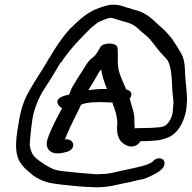

<svg xmlns="http://www.w3.org/2000/svg" viewBox="-20 -664 819 820"><path d="M711 -162C710 -158 709 -155 706 -152V-151L705 -150C694 -130 680 -120 653 -120H651C642 -118 599 -117 583 -117C573 -117 565 -117 555 -116C554 -125 555 -138 554 -146C556 -182 541 -212 534 -243C546 -258 544 -277 519 -282C508 -308 494 -337 487 -363C482 -385 483 -418 483 -444L482 -459V-460C480 -472 465 -478 448 -478C432 -478 415 -474 407 -461V-460C401 -449 387 -426 382 -423C353 -404 342 -375 327 -354C315 -336 301 -313 291 -296C283 -284 281 -271 274 -259C266 -259 252 -254 252 -254C209 -240 226 -211 245 -202C223 -160 198 -115 183 -70C173 -41 184 -11 223 -9C229 -9 239 -9 247 -11L259 -14C307 -22 302 -73 257 -69C267 -94 284 -130 295 -153L320 -203V-204C322 -209 324 -213 326 -217L345 -223C366 -227 388 -228 410 -228C424 -228 443 -226 461 -226C462 -224 461 -223 461 -221V-220L462 -219C472 -194 481 -165 481 -138C477 -100 481 -60 521 -43C539 -33 567 -38 580 -61C602 -61 629 -62 644 -64C659 -64 679 -70 693 -75C737 -91 762 -135 773 -184C776 -195 776 -204 777 -212C781 -245 777 -268 775 -295C774 -305 772 -320 771 -340C769 -386 769 -415 747 -447C737 -466 727 -478 716 -496V-497L691 -526C681 -537 672 -545 660 -555C634 -578 611 -606 563 -620C552 -623 539 -625 535 -629H534C516 -631 501 -643 467 -644C451 -645 433 -640 409 -632C350 -613 315 -575 280 -542C245 -504 216 -460 190 -415H189C164 -368 131 -324 105 -276C74 -223 65 -177 54 -105C43 -30 47 11 80 48C88 57 102 69 121 85C164 113 183 117 239 124C263 127 340 135 371 135C410 138 451 133 484 124L513 118C543 113 569 104 592 101H594L595 100C612 94 647 78 662 66C667 62 679 54 682 39C686 23 675 12 660 12C645 12 637 21 631 27C613 41 574 49 537 57L509 63C478 69 449 79 418 79H417C409 80 401 80 388 80C361 78 289 72 265 69C217 63 212 63 173 40C129 10 115 2 107 -43C107 -63 116 -156 124 -182C138 -231 154 -262 178 -298C199 -329 219 -364 238 -396L241 -397C268 -439 300 -475 336 -512L367 -543C379 -554 391 -562 398 -568C404 -572 443 -588 451 -588C459 -588 465 -585 476 -582C480 -580 527 -567 527 -567C562 -556 573 -536 602 -514C628 -493 646 -460 671 -434L693 -410C713 -384 714 -322 716 -277C717 -259 720 -246 721 -228L719 -203C718 -194 718 -186 717 -181C715 -174 714 -167 712 -164ZM359 -282C368 -297 383 -320 392 -337L406 -361C407 -363 410 -364 412 -367C417 -338 425 -312 437 -284H423C400 -284 379 -282 357 -279C357 -279 359 -280 359 -282Z"/></svg>

Font: Stray Cat
Style: BdExtObl
Weight: 700
Version: Version 1.0